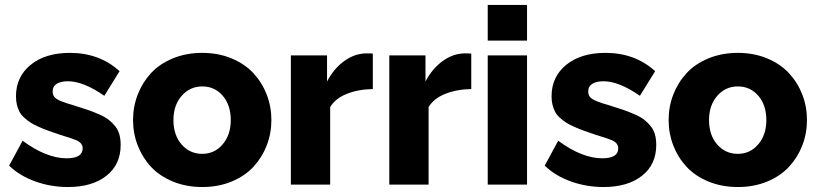

<svg xmlns="http://www.w3.org/2000/svg" viewBox="-20 -750 3322 780"><path d="M255.9 9.8Q187 9.8 123.8 -12.7Q60.5 -35.2 17.1 -77.1L71.8 -178.2Q168.9 -106.9 251 -106.9Q315.9 -106.9 315.9 -147.9Q315.9 -168.5 290.5 -180.2Q277.8 -186 225.1 -202.1Q196.3 -211.9 177 -218.8Q157.7 -225.6 137 -234.9Q116.2 -244.1 103.5 -252.4Q90.8 -260.7 78.4 -272Q65.9 -283.2 59.3 -295.7Q52.7 -308.1 48.8 -324Q44.9 -339.8 44.9 -358.9Q44.9 -438 104.5 -486.6Q164.1 -535.2 264.2 -535.2Q383.8 -535.2 465.8 -460.9L403.8 -360.8Q318.8 -419.9 255.9 -419.9Q227.5 -419.9 210.7 -409.7Q193.8 -399.4 193.8 -377.9Q193.8 -357.9 211.4 -347.2Q229 -336.4 275.9 -323.2Q312 -312 335.4 -304Q358.9 -295.9 383.3 -285.2Q407.7 -274.4 421.9 -263.2Q436 -252 448 -237.1Q460 -222.2 465.1 -203.4Q470.2 -184.6 470.2 -161.1Q470.2 -81.5 412.4 -35.9Q354.5 9.8 255.9 9.8Z M520.5 -262.2Q520.5 -316.9 539.6 -366Q558.6 -415 593.5 -452.9Q628.4 -490.7 682.4 -512.9Q736.3 -535.2 801.8 -535.2Q866.7 -535.2 920.4 -512.9Q974.1 -490.7 1009.3 -452.9Q1044.4 -415 1063.5 -366Q1082.5 -316.9 1082.5 -262.2Q1082.5 -208 1063.5 -158.9Q1044.4 -109.9 1009.5 -72.3Q974.6 -34.7 920.9 -12.5Q867.2 9.8 801.8 9.8Q736.3 9.8 682.4 -12.5Q628.4 -34.7 593.5 -72.3Q558.6 -109.9 539.6 -158.9Q520.5 -208 520.5 -262.2ZM801.8 -125Q851.6 -125 884.5 -163.6Q917.5 -202.1 917.5 -262.2Q917.5 -323.2 884.8 -361.1Q852.1 -398.9 801.8 -398.9Q751.5 -398.9 718 -360.6Q684.6 -322.3 684.6 -262.2Q684.6 -201.2 717.8 -163.1Q751 -125 801.8 -125Z M1494.6 -388.2Q1434.6 -387.2 1388.2 -368.4Q1341.8 -349.6 1321.3 -314.9V0H1161.6V-524.9H1308.6V-418.9Q1335.9 -471.2 1378.4 -502Q1420.9 -532.7 1468.3 -533.2Q1488.8 -533.2 1494.6 -532.2Z M1894.5 -388.2Q1834.5 -387.2 1788.1 -368.4Q1741.7 -349.6 1721.2 -314.9V0H1561.5V-524.9H1708.5V-418.9Q1735.8 -471.2 1778.3 -502Q1820.8 -532.7 1868.2 -533.2Q1888.7 -533.2 1894.5 -532.2Z M1961.4 -585V-730H2121.1V-585ZM1961.4 0V-524.9H2121.1V0Z M2431.6 9.8Q2362.8 9.8 2299.6 -12.7Q2236.3 -35.2 2192.9 -77.1L2247.6 -178.2Q2344.7 -106.9 2426.8 -106.9Q2491.7 -106.9 2491.7 -147.9Q2491.7 -168.5 2466.3 -180.2Q2453.6 -186 2400.9 -202.1Q2372.1 -211.9 2352.8 -218.8Q2333.5 -225.6 2312.7 -234.9Q2292 -244.1 2279.3 -252.4Q2266.6 -260.7 2254.2 -272Q2241.7 -283.2 2235.1 -295.7Q2228.5 -308.1 2224.6 -324Q2220.7 -339.8 2220.7 -358.9Q2220.7 -438 2280.3 -486.6Q2339.8 -535.2 2439.9 -535.2Q2559.6 -535.2 2641.6 -460.9L2579.6 -360.8Q2494.6 -419.9 2431.6 -419.9Q2403.3 -419.9 2386.5 -409.7Q2369.6 -399.4 2369.6 -377.9Q2369.6 -357.9 2387.2 -347.2Q2404.8 -336.4 2451.7 -323.2Q2487.8 -312 2511.2 -304Q2534.7 -295.9 2559.1 -285.2Q2583.5 -274.4 2597.7 -263.2Q2611.8 -252 2623.8 -237.1Q2635.7 -222.2 2640.9 -203.4Q2646 -184.6 2646 -161.1Q2646 -81.5 2588.1 -35.9Q2530.3 9.8 2431.6 9.8Z M2696.3 -262.2Q2696.3 -316.9 2715.3 -366Q2734.4 -415 2769.3 -452.9Q2804.2 -490.7 2858.2 -512.9Q2912.1 -535.2 2977.5 -535.2Q3042.5 -535.2 3096.2 -512.9Q3149.9 -490.7 3185.1 -452.9Q3220.2 -415 3239.3 -366Q3258.3 -316.9 3258.3 -262.2Q3258.3 -208 3239.3 -158.9Q3220.2 -109.9 3185.3 -72.3Q3150.4 -34.7 3096.7 -12.5Q3043 9.8 2977.5 9.8Q2912.1 9.8 2858.2 -12.5Q2804.2 -34.7 2769.3 -72.3Q2734.4 -109.9 2715.3 -158.9Q2696.3 -208 2696.3 -262.2ZM2977.5 -125Q3027.3 -125 3060.3 -163.6Q3093.3 -202.1 3093.3 -262.2Q3093.3 -323.2 3060.5 -361.1Q3027.8 -398.9 2977.5 -398.9Q2927.2 -398.9 2893.8 -360.6Q2860.4 -322.3 2860.4 -262.2Q2860.4 -201.2 2893.6 -163.1Q2926.8 -125 2977.5 -125Z"/></svg>

Font: Rawline ExtraBold
Style: Regular
Weight: 800
Designer: Matt McInerney, Pablo Impallari, Rodrigo Fuenzalida
Foundry: Matt McInerney, Pablo Impallari, Rodrigo Fuenzalida
Version: Version 4.020;PS 004.020;hotconv 1.0.88;makeotf.lib2.5.64775